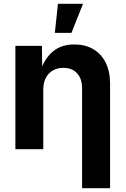

<svg xmlns="http://www.w3.org/2000/svg" viewBox="-20 -781 657 1005"><path d="M206.5 -311V0H60.5V-541H199.2L201.2 -404.8H189.9Q211.9 -473.1 255.9 -510.7Q299.8 -548.3 369.1 -548.3Q425.8 -548.3 467.8 -523.9Q509.8 -499.5 533 -453.4Q556.2 -407.2 556.2 -343.3V204.1H409.7V-317.4Q409.7 -368.7 383.8 -397.2Q357.9 -425.8 311.5 -425.8Q280.8 -425.8 257.1 -412.4Q233.4 -398.9 220 -373.5Q206.5 -348.1 206.5 -311ZM267.1 -608.9 283.2 -761.2H414.6L354 -608.9Z"/></svg>

Font: Inter 17pt
Style: Bold
Weight: 700
Version: Version 4.001;git-66647c0bb